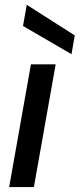

<svg xmlns="http://www.w3.org/2000/svg" viewBox="-20 -756 322 776"><path d="M17 0 105 -496H205L117 0ZM269 -537 73 -651 88 -736H89L282 -613Z"/></svg>

Font: DM Sans 28pt Medium
Style: Italic
Weight: 500
Italic angle: -10°
Version: Version 4.004;gftools[0.9.30]